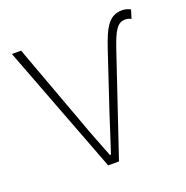

<svg xmlns="http://www.w3.org/2000/svg" viewBox="-96 -578 645 667"><g transform="rotate(-20 227.0 -245.0)"><path d="M194 0H234L360 -374C380 -432 394 -456 422 -456C432 -456 438 -454 444 -450L454 -482C442 -488 433 -490 424 -490C376 -490 356 -456 330 -378L260 -168C245 -122 230 -74 216 -32H212C196 -74 176 -122 160 -168L46 -478H12Z"/></g></svg>

Font: Source Sans Pro ExtraLight
Style: Regular
Weight: 200
Designer: Paul D. Hunt
Foundry: Adobe Systems Incorporated
Version: Version 3.006;hotconv 1.0.111;makeotfexe 2.5.65597